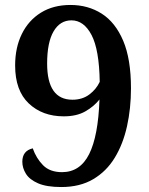

<svg xmlns="http://www.w3.org/2000/svg" viewBox="-20 -744 599 774"><path d="M227 10Q168 10 133.5 -5Q99 -20 84.5 -43.5Q70 -67 70 -92Q70 -136 112 -146Q126 -106 153.5 -78Q181 -50 230 -50Q303 -50 339.5 -123Q376 -196 381 -343Q359 -315 324 -295Q289 -275 237 -275Q151 -275 96 -327Q41 -379 41 -480Q41 -552 68 -607Q95 -662 145 -693Q195 -724 264 -724Q335 -724 390 -689Q445 -654 476.5 -580Q508 -506 508 -388Q508 -307 492 -235Q476 -163 442.5 -108Q409 -53 355.5 -21.5Q302 10 227 10ZM272 -342Q312 -342 340 -363Q368 -384 382 -414Q380 -544 349 -603Q318 -662 268 -662Q222 -662 196 -617.5Q170 -573 170 -488Q170 -342 272 -342Z"/></svg>

Font: Noto Serif Toto SemiBold
Style: Regular
Weight: 600
Designer: Monotype Design Team
Foundry: Monotype Imaging Inc.
Version: Version 2.001; ttfautohint (v1.8.4.7-5d5b)